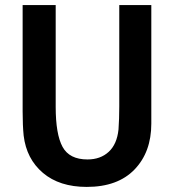

<svg xmlns="http://www.w3.org/2000/svg" viewBox="-20 -716 731 755"><path d="M575 -230Q575 -118 509 -49.5Q443 19 321 19Q214 19 149 -36Q84 -91 73 -183Q69 -223 69 -278V-696H199V-296Q199 -188 226 -138.5Q253 -89 324 -89Q375 -89 407.5 -119Q440 -149 446 -207Q449 -249 449 -297V-696H575Z"/></svg>

Font: Repo
Style: DemiBold
Weight: 600
Designer: Stefan Peev
Foundry: Context Ltd
Version: Version 001.000